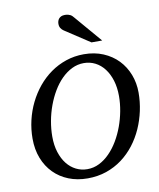

<svg xmlns="http://www.w3.org/2000/svg" viewBox="-100 -1005 909 1098"><g transform="rotate(-10 355.0 -455.5)"><path d="M577.1 -417Q577.1 -466.8 564.7 -507.3Q552.2 -547.9 530 -576.9Q507.8 -606 477.3 -621.6Q446.8 -637.2 411.1 -637.2Q374.5 -637.2 341.8 -621.1Q309.1 -605 281.2 -577.1Q253.4 -549.3 231.2 -512Q209 -474.6 193.4 -432.1Q177.7 -389.6 169.4 -344Q161.1 -298.3 161.1 -253.9Q161.1 -203.1 174.1 -162.8Q187 -122.6 209.2 -94.5Q231.4 -66.4 261.7 -51.3Q292 -36.1 327.1 -36.1Q363.8 -36.1 396.5 -52.5Q429.2 -68.8 457 -97.2Q484.9 -125.5 507.1 -162.8Q529.3 -200.2 544.9 -242.7Q560.5 -285.2 568.8 -329.8Q577.1 -374.5 577.1 -417ZM690.9 -417Q690.9 -364.3 679.7 -311.8Q668.5 -259.3 647 -210.9Q625.5 -162.6 593.8 -121.3Q562 -80.1 520.8 -49.3Q479.5 -18.6 429 -1.2Q378.4 16.1 319.8 16.1Q259.8 16.1 210 -3.7Q160.2 -23.4 124 -60.1Q87.9 -96.7 67.9 -147.9Q47.9 -199.2 47.9 -262.2Q47.9 -315.9 60.1 -368.2Q72.3 -420.4 95.5 -467.8Q118.7 -515.1 151.6 -555.2Q184.6 -595.2 225.8 -624.5Q267.1 -653.8 316.2 -670.4Q365.2 -687 419.9 -687Q481.9 -687 532.2 -665.8Q582.5 -644.5 617.7 -607.9Q652.8 -571.3 671.9 -522Q690.9 -472.7 690.9 -417ZM475.6 -746.1 330.6 -841.3Q320.3 -848.1 314 -858.2Q307.6 -868.2 307.6 -883.3Q307.6 -890.6 309.8 -898.4Q312 -906.2 317.1 -912.6Q322.3 -918.9 330.8 -923.1Q339.4 -927.2 352.5 -927.2Q363.3 -927.2 370.8 -925.3Q378.4 -923.3 384.3 -920.2Q390.1 -917 394.8 -912.4Q399.4 -907.7 403.8 -902.3L537.6 -746.1Z"/></g></svg>

Font: Charis SIL Afr
Style: Italic
Weight: 400
Italic angle: -11°
Foundry: SIL International
Version: Version 5.000